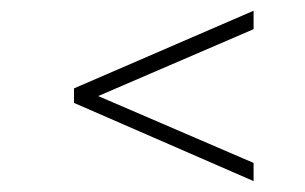

<svg xmlns="http://www.w3.org/2000/svg" viewBox="-20 -473 566 356"><path d="M450.2 -453.1V-418.9L162.1 -294.9L450.2 -170.9V-137.2L117.2 -282.2V-309.1Z"/></svg>

Font: Halibut Thin
Style: Regular
Weight: 250
Designer: Matteo Maggi
Foundry: Collletttivo
Version: Version 3.080 | FøM Fix